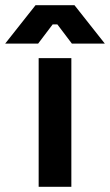

<svg xmlns="http://www.w3.org/2000/svg" viewBox="-79 -720 424 740"><path d="M70 0V-496H196V0ZM-59 -552 58 -700H208L325 -552H198L142 -626H124L68 -552Z"/></svg>

Font: Space Grotesk Light
Style: Bold
Weight: 700
Version: Version 2.000